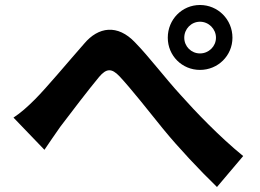

<svg xmlns="http://www.w3.org/2000/svg" viewBox="-20 -770 1040 769"><path d="M34 -299 158 -170C175 -196 200 -231 222 -263C262 -316 337 -414 377 -462C406 -496 427 -498 459 -464C504 -416 575 -326 633 -254C696 -177 779 -89 849 -21L954 -145C858 -223 760 -326 704 -389C644 -454 576 -544 521 -600C451 -674 374 -663 317 -595C251 -520 167 -419 120 -372C90 -342 63 -318 34 -299ZM652 -619C652 -547 709 -490 781 -490C853 -490 911 -547 911 -619C911 -692 853 -750 781 -750C709 -750 652 -692 652 -619ZM718 -619C718 -654 746 -683 781 -683C816 -683 845 -654 845 -619C845 -584 816 -556 781 -556C746 -556 718 -584 718 -619Z"/></svg>

Font: GenEiGothic-pro-Regular
Style: Bold
Weight: 700
Designer: Ryoko NISHIZUKA (kana & ideographs); Paul D. Hunt (Latin, Greek & Cyrillic); Wenlong ZHANG (bopomofo); Sandoll Communica
Foundry: Adobe Systems Incorporated; o_tamon
Version: Version 1.000.140830